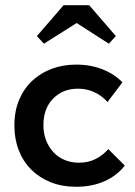

<svg xmlns="http://www.w3.org/2000/svg" viewBox="-20 -706 518 734"><path d="M271 8Q217 8 173.5 -9.5Q130 -27 99 -58Q68 -89 51.5 -132Q35 -175 35 -226Q35 -281 53 -324Q71 -367 103 -397Q135 -427 178 -443Q221 -459 271 -459Q327 -459 373 -440.5Q419 -422 448 -391L391 -316Q371 -339 342 -353Q313 -367 278 -367Q220 -367 183 -329Q146 -291 146 -228Q146 -196 156 -170Q166 -144 184 -124.5Q202 -105 227 -94.5Q252 -84 282 -84Q318 -84 346 -98.5Q374 -113 394 -136L457 -73Q428 -35 380 -13.5Q332 8 271 8ZM121 -568 223 -686H321L423 -568L396 -539L273 -618L148 -539Z"/></svg>

Font: Tilda Sans Semibold
Style: Regular
Weight: 600
Designer: ParaType Ltd
Foundry: ParaType Ltd
Version: Version 1.009